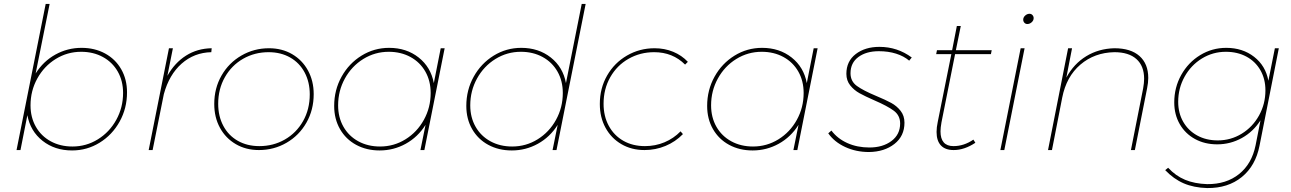

<svg xmlns="http://www.w3.org/2000/svg" viewBox="-20 -762 6557 975"><path d="M625 -293Q625 -212 587.5 -144.5Q550 -77 486 -37.5Q422 2 346 2Q258 2 196 -47Q134 -96 119 -177L84 0H64L212 -742H232L161 -389Q200 -451 261.5 -485Q323 -519 394 -519Q461 -519 513.5 -490.5Q566 -462 595.5 -410.5Q625 -359 625 -293ZM135 -227Q135 -166 162 -118.5Q189 -71 237.5 -44.5Q286 -18 348 -18Q418 -18 477 -54.5Q536 -91 570.5 -153.5Q605 -216 605 -290Q605 -351 578 -398.5Q551 -446 502.5 -472.5Q454 -499 392 -499Q322 -499 263 -462.5Q204 -426 169.5 -363.5Q135 -301 135 -227Z M1055 -517 1053 -497Q966 -495 902.5 -439Q839 -383 812 -284L755 0H735L838 -517H858L830 -377Q867 -443 924.5 -479.5Q982 -516 1055 -517Z M1573 -284Q1573 -204 1536 -139Q1499 -74 1435 -37Q1371 0 1295 0Q1229 0 1177.5 -30Q1126 -60 1097 -113Q1068 -166 1068 -234Q1068 -314 1105 -378.5Q1142 -443 1206 -480Q1270 -517 1346 -517Q1412 -517 1463.5 -487Q1515 -457 1544 -404Q1573 -351 1573 -284ZM1088 -235Q1088 -172 1114 -123Q1140 -74 1187.5 -47Q1235 -20 1297 -20Q1368 -20 1426.5 -53.5Q1485 -87 1519 -147Q1553 -207 1553 -283Q1553 -345 1527 -394Q1501 -443 1453.5 -470Q1406 -497 1344 -497Q1273 -497 1214.5 -463.5Q1156 -430 1122 -370Q1088 -310 1088 -235Z M1677 -224Q1677 -305 1714.5 -372.5Q1752 -440 1816 -479.5Q1880 -519 1956 -519Q2044 -519 2106 -470Q2168 -421 2183 -340L2218 -517H2238L2135 0H2115L2141 -128Q2102 -66 2040.5 -32Q1979 2 1908 2Q1841 2 1788.5 -26.5Q1736 -55 1706.5 -106.5Q1677 -158 1677 -224ZM2167 -290Q2167 -351 2140 -398.5Q2113 -446 2064.5 -472.5Q2016 -499 1954 -499Q1884 -499 1825 -462.5Q1766 -426 1731.5 -363.5Q1697 -301 1697 -227Q1697 -166 1724 -118.5Q1751 -71 1799.5 -44.5Q1848 -18 1910 -18Q1980 -18 2039 -54.5Q2098 -91 2132.5 -153.5Q2167 -216 2167 -290Z M2348 -224Q2348 -305 2385.5 -372.5Q2423 -440 2487 -479.5Q2551 -519 2627 -519Q2715 -519 2777 -470Q2839 -421 2854 -340L2934 -742H2954L2806 0H2786L2812 -128Q2773 -66 2711.5 -32Q2650 2 2579 2Q2512 2 2459.5 -26.5Q2407 -55 2377.5 -106.5Q2348 -158 2348 -224ZM2838 -290Q2838 -351 2811 -398.5Q2784 -446 2735.5 -472.5Q2687 -499 2625 -499Q2555 -499 2496 -462.5Q2437 -426 2402.5 -363.5Q2368 -301 2368 -227Q2368 -166 2395 -118.5Q2422 -71 2470.5 -44.5Q2519 -18 2581 -18Q2651 -18 2710 -54.5Q2769 -91 2803.5 -153.5Q2838 -216 2838 -290Z M3026 -234Q3026 -314 3063 -378.5Q3100 -443 3164 -480Q3228 -517 3304 -517Q3355 -517 3398.5 -499Q3442 -481 3473 -448L3459 -434Q3396 -497 3302 -497Q3231 -497 3172 -463.5Q3113 -430 3079 -370Q3045 -310 3045 -235Q3045 -172 3071.5 -123Q3098 -74 3145.5 -47Q3193 -20 3255 -20Q3308 -20 3354.5 -39.5Q3401 -59 3436 -95L3448 -81Q3410 -42 3359.5 -21Q3309 0 3253 0Q3187 0 3135.5 -30Q3084 -60 3055 -113Q3026 -166 3026 -234Z M3571 -224Q3571 -305 3608.5 -372.5Q3646 -440 3710 -479.5Q3774 -519 3850 -519Q3938 -519 4000 -470Q4062 -421 4077 -340L4112 -517H4132L4029 0H4009L4035 -128Q3996 -66 3934.5 -32Q3873 2 3802 2Q3735 2 3682.5 -26.5Q3630 -55 3600.5 -106.5Q3571 -158 3571 -224ZM4061 -290Q4061 -351 4034 -398.5Q4007 -446 3958.5 -472.5Q3910 -499 3848 -499Q3778 -499 3719 -462.5Q3660 -426 3625.5 -363.5Q3591 -301 3591 -227Q3591 -166 3618 -118.5Q3645 -71 3693.5 -44.5Q3742 -18 3804 -18Q3874 -18 3933 -54.5Q3992 -91 4026.5 -153.5Q4061 -216 4061 -290Z M4186 -85 4202 -99Q4233 -58 4283 -35.5Q4333 -13 4395 -13Q4463 -13 4507 -46Q4551 -79 4551 -135Q4551 -176 4518.5 -200Q4486 -224 4421 -252Q4373 -273 4345 -288.5Q4317 -304 4297.5 -328.5Q4278 -353 4278 -387Q4278 -451 4325.5 -487.5Q4373 -524 4446 -524Q4537 -524 4610 -470L4597 -454Q4570 -477 4530.5 -489.5Q4491 -502 4443 -502Q4379 -502 4339 -472.5Q4299 -443 4299 -390Q4299 -349 4331.5 -325.5Q4364 -302 4429 -275Q4477 -255 4505.5 -239.5Q4534 -224 4553.5 -199Q4573 -174 4573 -139Q4573 -71 4522 -31Q4471 9 4393 10Q4327 10 4272 -15.5Q4217 -41 4186 -85Z M4761 -141Q4756 -113 4756 -95Q4756 -20 4822 -20Q4875 -20 4923 -53L4933 -37Q4877 0 4823 0Q4780 0 4758 -23.5Q4736 -47 4736 -92Q4736 -115 4742 -143L4811 -487H4734L4738 -507H4815L4839 -630H4859L4834 -507H5016L5012 -487H4830Z M5183 -517 5080 0H5060L5163 -517ZM5229 -670Q5229 -658 5219 -649Q5209 -640 5197 -640Q5188 -640 5182 -646.5Q5176 -653 5176 -662Q5176 -674 5186 -683Q5196 -692 5208 -692Q5217 -692 5223 -685.5Q5229 -679 5229 -670Z M5811 -366Q5811 -342 5805 -313L5743 0H5723L5785 -313Q5790 -341 5790 -362Q5790 -427 5751 -462Q5712 -497 5639 -497Q5538 -495 5466.5 -434Q5395 -373 5374 -266L5322 0H5302L5404 -517H5424L5395 -368Q5433 -438 5496 -476.5Q5559 -515 5639 -517Q5722 -517 5766.5 -477.5Q5811 -438 5811 -366Z M5897 102 5912 90Q5950 131 5998 151Q6046 171 6110 173Q6207 174 6272 122Q6337 70 6356 -24L6381 -151Q6344 -93 6286 -61Q6228 -29 6161 -29Q6098 -29 6048.5 -56Q5999 -83 5971 -131.5Q5943 -180 5943 -242Q5943 -318 5978.5 -381.5Q6014 -445 6074.5 -482Q6135 -519 6207 -519Q6290 -519 6348.5 -473.5Q6407 -428 6421 -352L6454 -517H6474L6376 -22Q6356 80 6286 137Q6216 194 6110 193Q6042 191 5991 169Q5940 147 5897 102ZM6406 -303Q6406 -361 6380.5 -405.5Q6355 -450 6309.5 -474.5Q6264 -499 6205 -499Q6139 -499 6083.5 -465Q6028 -431 5995.5 -372.5Q5963 -314 5963 -245Q5963 -188 5988.5 -143.5Q6014 -99 6059.5 -74Q6105 -49 6164 -49Q6230 -49 6285.5 -83Q6341 -117 6373.5 -175.5Q6406 -234 6406 -303Z"/></svg>

Font: Gontserrat Thin
Style: Italic
Weight: 250
Italic angle: -11.3°
Designer: Julieta Ulanovsky
Foundry: Julieta Ulanovsky
Version: Version 6.001